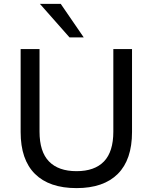

<svg xmlns="http://www.w3.org/2000/svg" viewBox="-20 -957 785 986"><path d="M373 9Q233 9 159.5 -64Q86 -137 86 -279V-705H183V-281Q183 -178 231.5 -128Q280 -78 373 -78Q466 -78 514 -128Q562 -178 562 -281V-705H658V-279Q658 -137 585 -64Q512 9 373 9ZM337 -765 185 -937H292L410 -765Z"/></svg>

Font: Nunito Sans 12pt ExtraLight 10pt Medium
Style: Regular
Weight: 500
Version: Version 3.101;gftools[0.9.27]